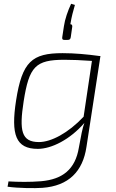

<svg xmlns="http://www.w3.org/2000/svg" viewBox="-20 -775 611 1015"><path d="M321 -564H336C348 -564 352 -567 354 -578L362 -634C363 -642 359 -647 352 -647C359 -690 366 -713 376 -749L356 -755C339 -719 323 -673 318 -637L309 -578C308 -567 311 -564 321 -564ZM505 -479C440 -488 373 -494 311 -494C149 -494 97 -449 65 -244C37 -63 63 12 180 12C252 12 350 -37 426 -125C416 -99 408 -56 397 5C378 121 310 173 198 183C136 188 79 187 25 184L20 212C75 220 165 221 204 218C344 208 418 130 437 2L511 -479ZM186 -24C93 -24 81 -84 105 -239C134 -423 167 -459 321 -459C364 -459 406 -457 466 -453L422 -158C340 -71 250 -24 186 -24Z"/></svg>

Font: Exo 2 Extra Light
Style: Italic
Weight: 250
Italic angle: -8°
Designer: Natanael Gama
Version: Version 1.001;PS 001.001;hotconv 1.0.88;makeotf.lib2.5.64775